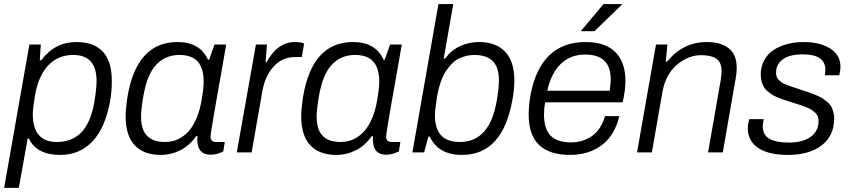

<svg xmlns="http://www.w3.org/2000/svg" viewBox="-27 -743 4149 936"><path d="M-6.8 172.9 116.2 -525.9H171.9L167 -449.2H173.8Q240.7 -538.1 344.2 -538.1Q518.1 -538.1 518.1 -349.1Q518.1 -294.9 509.8 -250Q485.4 -117.7 422.9 -52.7Q360.4 12.2 267.1 12.2Q150.9 12.2 113.8 -67.9H107.9L64.9 172.9ZM250 -50.8Q324.2 -50.8 369.9 -97.9Q415.5 -145 433.1 -246.1Q443.8 -312.5 443.8 -348.1Q443.8 -475.1 330.1 -475.1Q255.9 -475.1 207.8 -423.8Q159.7 -372.6 143.1 -275.9Q132.8 -210 132.8 -187Q132.8 -50.8 250 -50.8Z M755.9 12.2Q673.8 12.2 629.6 -34.9Q585.4 -82 585.4 -176.8Q585.4 -210.4 593.8 -267.1Q637.7 -538.1 837.9 -538.1Q947.8 -538.1 986.8 -452.1H992.7L1018.6 -525.9H1075.7L1054.7 -404.8Q1050.8 -382.3 1042.2 -334.7Q1033.7 -287.1 1027.3 -250.7Q1021 -214.4 1014.2 -174.6Q1007.3 -134.8 1003.4 -109.1Q999.5 -83.5 999.5 -76.2Q999.5 -50.8 1026.9 -50.8H1068.8L1061.5 -4.9Q1030.3 11.2 1000.5 11.2Q944.3 11.2 936.5 -42Q934.1 -54.7 935.5 -78.1L929.7 -80.1Q897.9 -33.7 852.5 -10.7Q807.1 12.2 755.9 12.2ZM777.8 -50.8Q798.8 -50.8 819.1 -56.2Q839.4 -61.5 861.1 -75.9Q882.8 -90.3 900.4 -112.5Q918 -134.8 932.9 -171.1Q947.8 -207.5 955.6 -253.9Q965.8 -311.5 965.8 -345.2Q965.8 -410.2 937 -442.6Q908.2 -475.1 847.7 -475.1Q779.8 -475.1 735.1 -428.2Q690.4 -381.3 671.9 -274.9Q660.6 -209 660.6 -175.8Q660.6 -111.3 689.7 -81.1Q718.8 -50.8 777.8 -50.8Z M1127.4 0 1220.7 -525.9H1274.4L1267.6 -439.9H1272.5Q1326.2 -538.1 1410.6 -538.1Q1438.5 -538.1 1455.6 -530.8L1444.3 -464.8H1411.6Q1348.1 -464.8 1306.2 -417.7Q1264.2 -370.6 1251.5 -295.9L1199.7 0Z M1611.8 12.2Q1529.8 12.2 1485.6 -34.9Q1441.4 -82 1441.4 -176.8Q1441.4 -210.4 1449.7 -267.1Q1493.7 -538.1 1693.8 -538.1Q1803.7 -538.1 1842.8 -452.1H1848.6L1874.5 -525.9H1931.6L1910.6 -404.8Q1906.7 -382.3 1898.2 -334.7Q1889.6 -287.1 1883.3 -250.7Q1877 -214.4 1870.1 -174.6Q1863.3 -134.8 1859.4 -109.1Q1855.5 -83.5 1855.5 -76.2Q1855.5 -50.8 1882.8 -50.8H1924.8L1917.5 -4.9Q1886.2 11.2 1856.4 11.2Q1800.3 11.2 1792.5 -42Q1790 -54.7 1791.5 -78.1L1785.6 -80.1Q1753.9 -33.7 1708.5 -10.7Q1663.1 12.2 1611.8 12.2ZM1633.8 -50.8Q1654.8 -50.8 1675 -56.2Q1695.3 -61.5 1717 -75.9Q1738.8 -90.3 1756.3 -112.5Q1773.9 -134.8 1788.8 -171.1Q1803.7 -207.5 1811.5 -253.9Q1821.8 -311.5 1821.8 -345.2Q1821.8 -410.2 1793 -442.6Q1764.2 -475.1 1703.6 -475.1Q1635.7 -475.1 1591.1 -428.2Q1546.4 -381.3 1527.8 -274.9Q1516.6 -209 1516.6 -175.8Q1516.6 -111.3 1545.7 -81.1Q1574.7 -50.8 1633.8 -50.8Z M2225.6 12.2Q2108.9 12.2 2068.4 -77.1H2061.5L2040.5 0H1983.4L2110.4 -723.1H2182.6L2136.2 -458H2143.6Q2173.8 -499.5 2217.5 -518.8Q2261.2 -538.1 2307.6 -538.1Q2390.6 -538.1 2435.5 -491Q2480.5 -443.8 2480.5 -349.1Q2480.5 -309.6 2471.7 -259.8Q2424.3 12.2 2225.6 12.2ZM2215.3 -50.8Q2359.9 -50.8 2394.5 -251Q2405.3 -314.5 2405.3 -350.1Q2405.3 -414.6 2375.5 -444.8Q2345.7 -475.1 2285.6 -475.1Q2267.1 -475.1 2250 -471.4Q2232.9 -467.8 2214.4 -459.5Q2195.8 -451.2 2179.4 -435.8Q2163.1 -420.4 2148.4 -398.7Q2133.8 -377 2122.1 -344.5Q2110.4 -312 2103.5 -272Q2093.3 -206.1 2093.3 -181.2Q2093.3 -116.2 2123 -83.5Q2152.8 -50.8 2215.3 -50.8Z M2804.2 -590.8 2915 -723.1H3004.4V-720.2L2871.1 -590.8ZM2752 12.2Q2550.3 12.2 2550.3 -183.1Q2550.3 -235.4 2561 -289.1Q2612.3 -538.1 2828.1 -538.1Q2924.8 -538.1 2973.4 -488.5Q3022 -439 3022 -349.1Q3022 -301.8 3008.3 -244.1H2630.4Q2625 -213.9 2625 -185.1Q2625 -114.3 2657.5 -81.5Q2689.9 -48.8 2756.3 -48.8Q2814 -48.8 2858.4 -79.6Q2902.8 -110.4 2922.4 -176.8H2992.2Q2969.7 -83 2906.5 -35.4Q2843.3 12.2 2752 12.2ZM2641.1 -300.8H2945.3Q2950.2 -335.9 2950.2 -356.9Q2950.2 -477.1 2825.2 -477.1Q2754.4 -477.1 2707 -431.6Q2659.7 -386.2 2641.1 -300.8Z M3078.6 0 3170.9 -525.9H3226.6L3218.8 -442.9H3225.6Q3302.2 -538.1 3419.9 -538.1Q3486.8 -538.1 3525.6 -507.6Q3564.5 -477.1 3564.5 -412.1Q3564.5 -385.7 3558.6 -356L3496.6 0H3424.8L3486.8 -354Q3490.7 -384.3 3490.7 -395Q3490.7 -439.9 3465.3 -457Q3439.9 -474.1 3391.6 -474.1Q3327.6 -474.1 3272.7 -427Q3217.8 -379.9 3202.6 -295.9L3150.9 0Z M3813.5 12.2Q3720.7 12.2 3669.7 -21.5Q3618.7 -55.2 3618.7 -116.2Q3618.7 -137.2 3625.5 -162.1H3696.3Q3691.4 -140.1 3691.4 -127Q3691.4 -85 3724.1 -66.4Q3756.8 -47.9 3820.3 -47.9Q3883.8 -47.9 3923.6 -75Q3963.4 -102.1 3963.4 -153.8Q3963.4 -166 3959.5 -176Q3955.6 -186 3946.5 -194.1Q3937.5 -202.1 3929 -208Q3920.4 -213.9 3904.5 -220Q3888.7 -226.1 3878.2 -229.7Q3867.7 -233.4 3847.7 -239.5Q3827.6 -245.6 3817.4 -249Q3798.8 -254.9 3788.3 -258.5Q3777.8 -262.2 3761.2 -269.3Q3744.6 -276.4 3735.1 -282.7Q3725.6 -289.1 3714.1 -298.8Q3702.6 -308.6 3696.5 -319.6Q3690.4 -330.6 3686 -345.5Q3681.6 -360.4 3681.6 -377.9Q3681.6 -417.5 3698.2 -448.7Q3714.8 -480 3743.9 -499Q3772.9 -518.1 3810.3 -528.1Q3847.7 -538.1 3890.6 -538.1Q3969.7 -538.1 4020 -506.8Q4070.3 -475.6 4070.3 -416Q4070.3 -402.3 4064.5 -376H3994.6Q3996.6 -395.5 3996.6 -402.8Q3996.6 -478 3887.2 -478Q3850.1 -478 3821.8 -469.7Q3793.5 -461.4 3774.9 -440.9Q3756.3 -420.4 3756.3 -389.2Q3756.3 -378.4 3759 -369.9Q3761.7 -361.3 3768.6 -354.5Q3775.4 -347.7 3781.5 -342.8Q3787.6 -337.9 3800 -332.8Q3812.5 -327.6 3820.3 -324.7Q3828.1 -321.8 3844.7 -316.4Q3861.3 -311 3869.6 -308.1Q3878.4 -305.2 3899.4 -298.1Q3920.4 -291 3930.2 -287.6Q3939.9 -284.2 3957.8 -276.4Q3975.6 -268.6 3984.6 -262.5Q3993.7 -256.3 4006.1 -246.1Q4018.6 -235.8 4024.7 -224.9Q4030.8 -213.9 4035.2 -198.7Q4039.6 -183.6 4039.6 -166Q4039.6 -81.5 3979 -34.7Q3918.5 12.2 3813.5 12.2Z"/></svg>

Font: Archivo Light
Style: Italic
Weight: 300
Italic angle: -10°
Designer: Hector Gatti
Foundry: Omnibus-Type
Version: Version 2.001